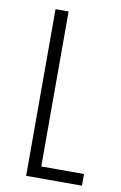

<svg xmlns="http://www.w3.org/2000/svg" viewBox="-83 -762 511 810"><g transform="rotate(10 173.0 -357.0)"><path d="M88 0H327V-50H144V-714H88Z"/></g></svg>

Font: Noto Sans Armenian SemiCondensed Light
Style: Regular
Weight: 300
Width: 4
Designer: Monotype Design Team
Foundry: Monotype Imaging Inc.
Version: Version 2.008